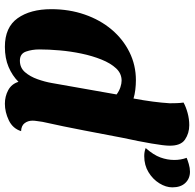

<svg xmlns="http://www.w3.org/2000/svg" viewBox="-26 -772 817 806"><g transform="rotate(90 383.0 -368.5)"><path d="M635 -565Q625 -565 617 -566.5Q609 -568 601 -571Q630 -604 640.5 -633Q651 -662 651 -691Q651 -719 642 -743Q651 -747 668 -752Q685 -757 700 -757Q729 -757 747.5 -737.5Q766 -718 766 -683Q766 -656 749 -628.5Q732 -601 702.5 -583Q673 -565 635 -565ZM176 20Q94 20 56 -33.5Q18 -87 18 -175Q18 -250 40.5 -315Q63 -380 103.5 -428Q144 -476 198.5 -503Q253 -530 316 -530Q336 -530 356.5 -527.5Q377 -525 393 -520Q401 -563 406 -601Q411 -639 413 -672Q413 -687 412.5 -701.5Q412 -716 410 -730Q428 -740 453.5 -747Q479 -754 505 -754Q539 -754 565.5 -736Q592 -718 591 -670Q591 -649 582 -596Q573 -543 558 -474Q543 -396 527 -312Q511 -228 491 -138Q490 -129 488 -117Q486 -105 486 -96Q486 -77 496.5 -63Q507 -49 530 -48Q519 -13 484.5 3.5Q450 20 415 20Q384 20 358 6Q332 -8 323 -37Q297 -11 260.5 4.5Q224 20 176 20ZM234 -43Q264 -43 282.5 -64.5Q301 -86 312 -117Q323 -148 328 -177L376 -449Q361 -460 345.5 -465Q330 -470 318 -470Q288 -470 266.5 -447Q245 -424 229.5 -385.5Q214 -347 204.5 -301.5Q195 -256 191 -210Q187 -164 187 -125Q187 -94 196 -68.5Q205 -43 234 -43Z"/></g></svg>

Font: Sansita Swashed
Style: Bold
Weight: 700
Designer: Pablo Cosgaya
Foundry: Omnibus-Type
Version: Version 1.003; ttfautohint (v1.8.3)